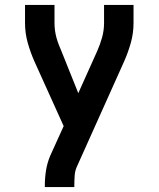

<svg xmlns="http://www.w3.org/2000/svg" viewBox="-20 -550 640 775"><path d="M161 205V198Q161 167 166 136.5Q171 106 183 78L237 -41L119 -302Q103 -338 92 -377Q81 -416 81 -457V-530H200V-457Q200 -442 202 -427Q204 -412 208 -397.5Q212 -383 217.5 -369Q223 -355 229 -341L296 -174L372 -343Q384 -370 392 -398.5Q400 -427 400 -457V-530H519V-457Q519 -416 508 -377Q497 -338 481 -302L292 119Q283 137 281.5 157.5Q280 178 280 198V205Z"/></svg>

Font: Iosevka Curly Extended
Style: Bold
Weight: 700
Width: 7
Monospace: yes
Designer: Belleve Invis
Foundry: Belleve Invis
Version: Version 11.1.0; ttfautohint (v1.8.3)